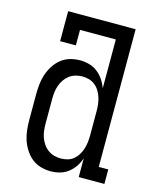

<svg xmlns="http://www.w3.org/2000/svg" viewBox="-112 -812 724 896"><g transform="rotate(15 250.0 -363.5)"><path d="M219 8Q194 8 170 1Q146 -6 127 -21.5Q108 -37 94.5 -58.5Q81 -80 73.5 -103Q66 -126 63.5 -150.5Q61 -175 61 -200V-320Q61 -345 63.5 -369.5Q66 -394 73.5 -417Q81 -440 94.5 -461.5Q108 -483 127 -498.5Q146 -514 170 -521Q194 -528 219 -528Q241 -528 263 -522Q285 -516 303 -502Q321 -488 333.5 -469.5Q346 -451 354 -429V-665H181V-590H105V-735H431V-70H477V0H353V-91Q346 -69 333.5 -50.5Q321 -32 303 -18Q285 -4 263 2Q241 8 219 8ZM249 -62Q249 -62 249 -62Q249 -62 249 -62Q266 -62 282 -66.5Q298 -71 310.5 -81.5Q323 -92 331.5 -106Q340 -120 345 -135.5Q350 -151 352 -167.5Q354 -184 354 -200V-320Q354 -336 352 -352.5Q350 -369 345 -384.5Q340 -400 331.5 -414Q323 -428 310 -438.5Q297 -449 281 -453.5Q265 -458 249 -458Q232 -458 216 -453.5Q200 -449 186.5 -439Q173 -429 163.5 -415Q154 -401 148.5 -385.5Q143 -370 141 -353.5Q139 -337 139 -320V-200Q139 -183 141 -166.5Q143 -150 148.5 -134.5Q154 -119 163.5 -105Q173 -91 186.5 -81Q200 -71 216 -66.5Q232 -62 249 -62Z"/></g></svg>

Font: Iosevka Gothic
Style: Regular
Weight: 400
Monospace: yes
Designer: Belleve Invis
Foundry: Belleve Invis
Version: Version 15.5.1; ttfautohint (v1.8.4)